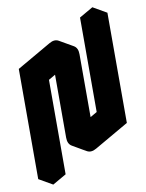

<svg xmlns="http://www.w3.org/2000/svg" viewBox="-109 -1075 911 1201"><g transform="rotate(-10 346.5 -475.0)"><path d="M346 -775Q381 -795 407 -780Q433 -765 433 -725V-225L563 -300V-900L650 -950V-250L433 -125Q399 -105 372.5 -120Q346 -135 346 -175V-675L217 -600V0L130 50V-650ZM650 -950 563 -900 476 -950 563 -1000ZM563 -900V-300L476 -350V-950ZM563 -300 433 -225 346 -275 476 -350ZM346 -675V-175Q346 -135 372 -120L286 -170Q260 -185 260 -225V-725ZM407 -780Q381 -795 346 -775L130 -650L43 -700L260 -825Q294 -845 320 -830ZM130 -650V50L43 0V-700Z"/></g></svg>

Font: Nabla Normal
Style: Regular
Weight: 400
Designer: Arthur Reinders Folmer
Version: Version 1.000